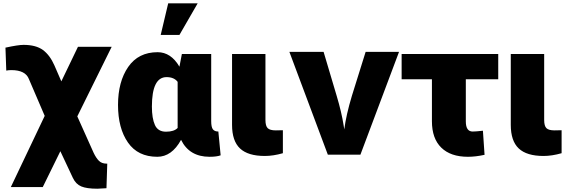

<svg xmlns="http://www.w3.org/2000/svg" viewBox="-20 -892 3425 1151"><path d="M12.7 -606.4Q88.9 -623 121.1 -623Q195.3 -623 237.3 -592.3Q279.3 -561.5 306.6 -499L347.7 -404.3L447.3 -611.3H649.4L443.4 -194.3L541 23.4Q555.7 54.7 572.8 71.8Q589.8 88.9 618.2 88.9Q620.1 89.8 623 88.9L618.2 236.3Q568.4 239.3 563.5 239.3Q500 239.3 467.3 225.6Q434.6 211.9 417 174.8L341.8 14.6L236.3 229.5H44.9L248 -197.3L153.3 -418Q132.8 -471.7 47.9 -471.7Q32.2 -471.7 17.6 -468.8Z M924.8 -579.1Q1004.9 -579.1 1055.7 -492.2L1070.3 -568.4H1246.1V-166Q1246.1 -129.9 1256.3 -116.7Q1266.6 -103.5 1289.1 -103.5Q1291 -103.5 1289.1 -102.5L1302.7 39.1Q1279.3 47.9 1236.3 47.9Q1115.2 47.9 1065.4 -53.7Q1009.8 47.9 922.9 47.9Q806.6 47.9 747.1 -37.6Q687.5 -123 687.5 -262.7Q687.5 -402.3 748.5 -490.7Q809.6 -579.1 924.8 -579.1ZM890.6 -252.9Q890.6 -182.6 908.7 -142.6Q926.8 -102.5 975.1 -102.5Q1023.4 -102.5 1044.9 -125V-401.4Q1023.4 -429.7 978.5 -429.7Q890.6 -429.7 890.6 -252.9ZM943.4 -682.6 988.3 -872.1H1165L1055.7 -682.6Z M1371.1 -143.6V-568.4H1571.3V-172.9Q1571.3 -136.7 1585 -123.5Q1598.6 -110.4 1633.3 -110.4Q1668 -110.4 1675.8 -111.3V26.4Q1618.2 43 1567.4 43Q1466.8 43 1418.9 -2Q1371.1 -46.9 1371.1 -143.6Z M1714.8 -581.1H1919.9L1998 -318.4Q2027.3 -220.7 2040 -140.6L2043.9 -116.2Q2054.7 -202.1 2089.8 -318.4L2171.9 -581.1H2372.1L2140.6 35.2H1945.3Z M2387.7 -417V-568.4H2966.8V-417H2772.5V-164.1Q2772.5 -103.5 2813.5 -103.5Q2833 -103.5 2875 -108.4L2884.8 36.1Q2831.1 47.9 2785.2 47.9Q2681.6 47.9 2625.5 -6.8Q2569.3 -61.5 2569.3 -165V-417Z M3042 -143.6V-568.4H3242.2V-172.9Q3242.2 -136.7 3255.9 -123.5Q3269.5 -110.4 3304.2 -110.4Q3338.9 -110.4 3346.7 -111.3V26.4Q3289.1 43 3238.3 43Q3137.7 43 3089.8 -2Q3042 -46.9 3042 -143.6Z"/></svg>

Font: GenEi M Gothic v2 Black
Style: Regular
Weight: 900
Version: Version 2.0